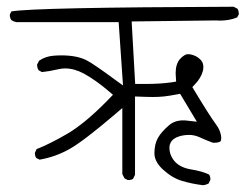

<svg xmlns="http://www.w3.org/2000/svg" viewBox="-20 -569 718 561"><path d="M374.5 -287.1Q410.6 -285.6 426.8 -285.6Q442.9 -285.6 458.3 -287.1Q473.6 -288.6 506.3 -294.9L555.2 -213.4L528.8 -216.3Q522 -217.3 515.6 -217.3Q490.7 -217.3 474.6 -203.6Q451.7 -184.1 441.4 -166Q431.2 -147.9 431.2 -121.1Q431.2 -96.7 456.1 -73.7Q483.4 -48.8 511.7 -40.5Q541 -31.7 573.7 -27.8Q582 -28.8 589.4 -32.7L594.7 -43.5Q594.7 -44.9 594.7 -45.9Q594.7 -53.7 590.8 -59.1Q570.8 -68.8 537.1 -74.2Q500 -80.6 484.4 -105.5Q475.1 -120.1 475.1 -136.2Q475.1 -138.2 475.3 -141.8Q475.6 -145.5 478 -150.9Q484.4 -165 504.4 -170.9Q518.1 -174.8 532.7 -174.8Q547.4 -174.8 562 -168.5Q582 -159.2 602.1 -151.9Q603.5 -151.9 606.4 -151.9Q609.4 -151.9 613.8 -152.3Q621.6 -153.8 624 -155.8Q626.5 -158.7 626.5 -166.3Q626.5 -173.8 622.8 -184.3Q619.1 -194.8 610.4 -206.5Q590.3 -233.9 542 -314.5L548.8 -321.8Q567.9 -341.3 573.2 -363.3Q574.2 -368.7 574.2 -373.5Q574.2 -385.3 566.9 -393.6Q554.7 -406.7 536.1 -410.2Q533.2 -410.6 531.2 -410.6Q529.3 -410.6 526.1 -410.4Q522.9 -410.2 518.6 -407.2Q512.2 -403.8 505.9 -396.5Q493.2 -381.8 493.2 -355Q493.2 -349.1 494.6 -330.6L482.4 -328.6Q449.7 -323.7 403.3 -323.7Q395.5 -323.7 375 -323.7L364.7 -506.3L609.9 -509.3Q616.7 -508.8 622.6 -508.8Q650.4 -508.8 672.9 -518.1L677.7 -526.9Q677.7 -528.3 677.7 -530Q677.7 -531.7 677.2 -534.2Q676.8 -539.1 673.8 -543.5L662.6 -549.3Q78.1 -547.4 13.2 -535.6L8.8 -526.9Q8.8 -525.4 8.8 -523.7Q8.8 -522 9.3 -519.5Q9.8 -514.6 13.2 -510.3Q19.5 -505.9 27.3 -504.4H326.7L339.4 -319.3L316.4 -335.9Q254.9 -381.3 234.4 -392.1Q206.1 -407.2 159.2 -407.2Q147.9 -407.2 136.2 -406.2Q112.8 -404.3 94.2 -391.6L88.4 -380.4Q88.4 -370.6 92.8 -363.8L102.5 -358.4Q123.5 -360.4 150.4 -366.7Q160.2 -369.1 169.9 -369.1Q196.8 -369.1 225.1 -354Q261.2 -334 299.8 -300.8L310.1 -292Q294.9 -275.9 289.1 -270.5Q225.6 -206.5 175.5 -177.5Q125.5 -148.4 86.9 -133.3L82 -122.6Q82 -121.1 82 -119.6Q82 -118.2 82.5 -116.2Q83 -111.3 85.9 -107.4L95.7 -102.5Q141.6 -110.4 182.6 -133.3Q223.6 -156.2 315.9 -234.9L337.4 -253.4V-60.5L343.8 -47.9L353 -43Q354.5 -43 355.5 -43Q363.8 -43 368.7 -46.4L374.5 -58.1Z"/></svg>

Font: NaikaiFont
Style: ExtraLight
Weight: 200
Version: Version 1.89